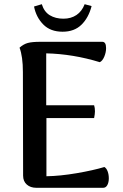

<svg xmlns="http://www.w3.org/2000/svg" viewBox="-20 -894 586 914"><path d="M498 -45Q498 -26 491 -13Q484 0 471 0H153Q125 0 107.5 -15.5Q90 -31 90 -58L89 -551Q89 -625 73 -667Q92 -684 112.5 -689.5Q133 -695 171 -695H467Q485 -695 485 -665Q485 -645 476.5 -624.5Q468 -604 455 -598Q328 -637 200 -640V-393H428Q432 -381 432 -364Q432 -352 428 -332H201V-55Q266 -56 345 -69.5Q424 -83 477 -99Q487 -93 492.5 -78Q498 -63 498 -45ZM278 -743Q220 -743 186 -777.5Q152 -812 142 -863Q172 -872 179 -874Q190 -838 217 -821.5Q244 -805 282 -805Q318 -805 344 -822.5Q370 -840 383 -874L416 -865Q402 -810 368 -776.5Q334 -743 278 -743Z"/></svg>

Font: Arima Madurai
Style: Bold
Weight: 700
Designer: Joana Correia and Natanael Gama
Foundry: NDISCOVER
Version: Version 1.019